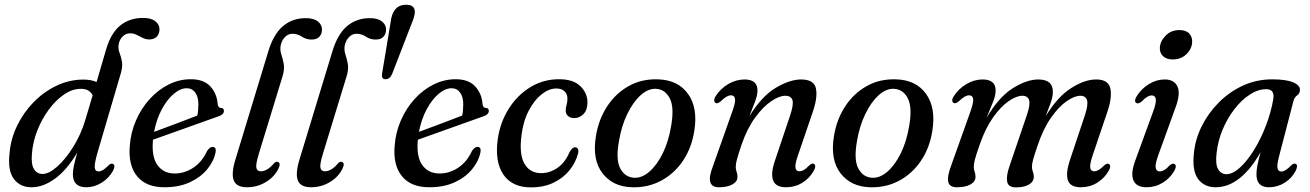

<svg xmlns="http://www.w3.org/2000/svg" viewBox="-20 -800 5664 830"><path d="M469 -62.5Q451 -30 419.5 -10.2Q388 9.5 353 9.5Q295 9.5 295 -47.5Q295 -62 299.2 -82.8Q303.5 -103.5 314 -140.5Q269.5 -65.5 218.2 -28Q167 9.5 116.5 9.5Q66.5 9.5 39.5 -27Q12.5 -63.5 21.5 -140Q27 -201.5 54.8 -258.2Q82.5 -315 126.5 -359.5Q170.5 -404 225.5 -430Q280.5 -456 340.5 -456Q374 -456 397.5 -445.5L439 -587.5Q459.5 -657 499.8 -689.8Q540 -722.5 598.5 -722.5Q634 -722.5 651.8 -708Q669.5 -693.5 669.5 -674Q669.5 -654 658 -641.8Q646.5 -629.5 625.5 -629.5Q610 -629.5 596.8 -636.2Q583.5 -643 570.5 -649.5Q557.5 -656 542.5 -656Q523 -656 509 -641.2Q495 -626.5 492.5 -605Q490.5 -588 496.8 -571.5Q503 -555 507 -534.5Q511 -514 502.5 -484L401 -138.5Q388.5 -94.5 389.5 -76.8Q390.5 -59 406.5 -59Q415 -59 425 -64.8Q435 -70.5 449 -85Q460.5 -96 468 -91.5Q480.5 -86 469 -62.5ZM118 -134.5Q114 -89.5 127 -68.8Q140 -48 164 -48Q191.5 -48 227.8 -80.2Q264 -112.5 297.2 -166Q330.5 -219.5 349.5 -284L380.5 -388Q373.5 -401.5 361.5 -408.8Q349.5 -416 329 -416Q292.5 -416 256.8 -391.5Q221 -367 190.8 -326Q160.5 -285 141 -235.2Q121.5 -185.5 118 -134.5Z M912 -141.5Q904 -102.5 875.5 -68Q847 -33.5 800.5 -12Q754 9.5 691 9.5Q611.5 9.5 572.8 -38Q534 -85.5 541 -168.5Q545 -227 567.8 -279.2Q590.5 -331.5 626.8 -371.5Q663 -411.5 708.8 -434.5Q754.5 -457.5 805 -457.5Q861 -457.5 889.5 -426.2Q918 -395 921 -349.5Q923 -334 934.5 -333.5Q947.5 -333.5 948 -321.5Q949 -305 923 -296.5Q901 -289 865.2 -276Q829.5 -263 788.5 -248.5Q747.5 -234 708.5 -220Q669.5 -206 641.5 -196Q641 -194 641 -192Q635 -121.5 661 -85.8Q687 -50 735.5 -50Q777 -50 815 -74.5Q853 -99 875.5 -148Q888.5 -166 900 -165Q916 -164 912 -141.5ZM787.5 -418.5Q759.5 -418.5 730.8 -394Q702 -369.5 679.2 -327Q656.5 -284.5 646 -230Q673.5 -240 707.5 -252.8Q741.5 -265.5 774.8 -278.2Q808 -291 833 -300.5Q837.5 -319.5 837.5 -348.5Q838 -379.5 824.5 -399Q811 -418.5 787.5 -418.5Z M1301.5 -721.5Q1337 -721.5 1354.5 -707Q1372 -692.5 1372 -673Q1372 -653 1360.5 -641Q1349 -629 1327 -629Q1303.5 -629 1285 -641.5Q1266.5 -654 1243.5 -654Q1224.5 -654 1210.2 -638Q1196 -622 1192.5 -599Q1190.5 -581 1196.8 -562.8Q1203 -544.5 1206.8 -522Q1210.5 -499.5 1201 -469L1098.5 -134Q1085 -89.5 1088.2 -74.5Q1091.5 -59.5 1107.5 -59.5Q1135.5 -59.5 1164.5 -94Q1173.5 -103 1181 -100Q1195 -95.5 1184 -72Q1168 -37 1130.5 -13.8Q1093 9.5 1048 9.5Q1002 9.5 990.5 -20.2Q979 -50 998 -111.5L1140.5 -580Q1163 -653.5 1203.8 -687.5Q1244.5 -721.5 1301.5 -721.5Z M1578.5 -721.5Q1614 -721.5 1631.5 -707Q1649 -692.5 1649 -673Q1649 -653 1637.5 -641Q1626 -629 1604 -629Q1580.5 -629 1562 -641.5Q1543.5 -654 1520.5 -654Q1501.5 -654 1487.2 -638Q1473 -622 1469.5 -599Q1467.5 -581 1473.8 -562.8Q1480 -544.5 1483.8 -522Q1487.5 -499.5 1478 -469L1375.5 -134Q1362 -89.5 1365.2 -74.5Q1368.5 -59.5 1384.5 -59.5Q1412.5 -59.5 1441.5 -94Q1450.5 -103 1458 -100Q1472 -95.5 1461 -72Q1445 -37 1407.5 -13.8Q1370 9.5 1325 9.5Q1279 9.5 1267.5 -20.2Q1256 -50 1275 -111.5L1417.5 -580Q1440 -653.5 1480.8 -687.5Q1521.5 -721.5 1578.5 -721.5Z M1646.5 -457.5Q1628.5 -457.5 1631.5 -480.5L1668.5 -703.5Q1677 -779.5 1736 -779.5Q1794 -779.5 1761.5 -703.5L1675 -480Q1665.5 -457.5 1646.5 -457.5Z M2057 -141.5Q2049 -102.5 2020.5 -68Q1992 -33.5 1945.5 -12Q1899 9.5 1836 9.5Q1756.5 9.5 1717.8 -38Q1679 -85.5 1686 -168.5Q1690 -227 1712.8 -279.2Q1735.5 -331.5 1771.8 -371.5Q1808 -411.5 1853.8 -434.5Q1899.5 -457.5 1950 -457.5Q2006 -457.5 2034.5 -426.2Q2063 -395 2066 -349.5Q2068 -334 2079.5 -333.5Q2092.5 -333.5 2093 -321.5Q2094 -305 2068 -296.5Q2046 -289 2010.2 -276Q1974.5 -263 1933.5 -248.5Q1892.5 -234 1853.5 -220Q1814.5 -206 1786.5 -196Q1786 -194 1786 -192Q1780 -121.5 1806 -85.8Q1832 -50 1880.5 -50Q1922 -50 1960 -74.5Q1998 -99 2020.5 -148Q2033.5 -166 2045 -165Q2061 -164 2057 -141.5ZM1932.5 -418.5Q1904.5 -418.5 1875.8 -394Q1847 -369.5 1824.2 -327Q1801.5 -284.5 1791 -230Q1818.5 -240 1852.5 -252.8Q1886.5 -265.5 1919.8 -278.2Q1953 -291 1978 -300.5Q1982.5 -319.5 1982.5 -348.5Q1983 -379.5 1969.5 -399Q1956 -418.5 1932.5 -418.5Z M2385 -417.5Q2353 -417.5 2321.2 -392.2Q2289.5 -367 2265.8 -321.8Q2242 -276.5 2234.5 -216Q2223.5 -133 2247.2 -92.2Q2271 -51.5 2319.5 -51.5Q2356.5 -51.5 2390 -74.5Q2423.5 -97.5 2443 -144.5Q2449 -153.5 2454.2 -158.5Q2459.5 -163.5 2466.5 -163.5Q2474 -163.5 2478.2 -155.8Q2482.5 -148 2478 -133.5Q2468 -96.5 2441.8 -63.8Q2415.5 -31 2373.5 -10.5Q2331.5 10 2275 10Q2193.5 10 2155.8 -45.8Q2118 -101.5 2132 -199.5Q2142 -270 2178.5 -328.8Q2215 -387.5 2271.5 -422.5Q2328 -457.5 2397 -457.5Q2459.5 -457.5 2490.2 -426.2Q2521 -395 2519.5 -354Q2518.5 -322.5 2501.5 -306Q2484.5 -289.5 2462.5 -289.5Q2445.5 -289.5 2435.2 -298.8Q2425 -308 2425.5 -323.5Q2426 -336 2429.5 -348Q2433 -360 2433 -374Q2433 -393 2420.5 -405.2Q2408 -417.5 2385 -417.5Z M2824.5 -457Q2911 -454.5 2954.2 -394.2Q2997.5 -334 2981.5 -235Q2970 -160.5 2932.2 -104.8Q2894.5 -49 2837.8 -18.8Q2781 11.5 2713 9.5Q2629.5 7.5 2584.5 -51Q2539.5 -109.5 2556 -211Q2567.5 -283 2604.2 -339.5Q2641 -396 2697.5 -427.8Q2754 -459.5 2824.5 -457ZM2722 -31.5Q2755 -30 2787.5 -58.2Q2820 -86.5 2845 -137.2Q2870 -188 2881 -254Q2895.5 -334.5 2875.8 -374Q2856 -413.5 2816.5 -416Q2782 -418 2749.2 -388.2Q2716.5 -358.5 2691.5 -306.8Q2666.5 -255 2656 -191.5Q2641 -109.5 2661.5 -71.5Q2682 -33.5 2722 -31.5Z M3074.5 -354.5Q3068 -357 3067.5 -365.2Q3067 -373.5 3073.5 -384Q3094.5 -417 3128.5 -436.8Q3162.5 -456.5 3198.5 -456.5Q3254.5 -456.5 3254.5 -409Q3254.5 -390 3244.8 -363Q3235 -336 3219.5 -297.5Q3273.5 -385 3334.2 -420.8Q3395 -456.5 3443 -456.5Q3499 -456.5 3507.2 -417.5Q3515.5 -378.5 3492.5 -313L3429 -127Q3416 -89.5 3418.8 -74.5Q3421.5 -59.5 3435.5 -59.5Q3444.5 -59.5 3454.2 -64.8Q3464 -70 3478.5 -85Q3490 -95.5 3497.5 -92Q3510.5 -86 3498 -62Q3479 -28.5 3447.8 -9.5Q3416.5 9.5 3378 9.5Q3333.5 9.5 3322.2 -20Q3311 -49.5 3329.5 -104L3395 -299Q3411.5 -347.5 3405.8 -366.8Q3400 -386 3374.5 -386Q3348.5 -386 3313.5 -362.2Q3278.5 -338.5 3244 -291.2Q3209.5 -244 3185.5 -174Q3170.5 -129.5 3165.5 -110.2Q3160.5 -91 3160.5 -79.5Q3160.5 -67.5 3164.2 -57.8Q3168 -48 3168 -35Q3168 -15 3146.2 -2.8Q3124.5 9.5 3087.5 9.5Q3027 9.5 3061 -79L3145 -316Q3160 -357 3157.5 -372.5Q3155 -388 3140 -388Q3131 -388 3120.5 -382Q3110 -376 3095 -361.5Q3082 -351 3074.5 -354.5Z M3853.5 -457Q3940 -454.5 3983.2 -394.2Q4026.5 -334 4010.5 -235Q3999 -160.5 3961.2 -104.8Q3923.5 -49 3866.8 -18.8Q3810 11.5 3742 9.5Q3658.5 7.5 3613.5 -51Q3568.5 -109.5 3585 -211Q3596.5 -283 3633.2 -339.5Q3670 -396 3726.5 -427.8Q3783 -459.5 3853.5 -457ZM3751 -31.5Q3784 -30 3816.5 -58.2Q3849 -86.5 3874 -137.2Q3899 -188 3910 -254Q3924.5 -334.5 3904.8 -374Q3885 -413.5 3845.5 -416Q3811 -418 3778.2 -388.2Q3745.5 -358.5 3720.5 -306.8Q3695.5 -255 3685 -191.5Q3670 -109.5 3690.5 -71.5Q3711 -33.5 3751 -31.5Z M4344 -82 4418.5 -301Q4434.5 -347.5 4428.8 -366.8Q4423 -386 4399.5 -386Q4374 -386 4340 -362.5Q4306 -339 4273 -292.5Q4240 -246 4216 -177Q4200 -132 4194.8 -111.8Q4189.5 -91.5 4189.5 -79Q4189.5 -67.5 4193.2 -57.8Q4197 -48 4197 -35.5Q4197 -15 4175.5 -2.8Q4154 9.5 4116.5 9.5Q4084.5 9.5 4079.2 -13.8Q4074 -37 4091.5 -83.5L4175 -317.5Q4189 -357 4186.8 -372.5Q4184.5 -388 4169.5 -388Q4160.5 -388 4149.8 -382Q4139 -376 4123.5 -361Q4111 -351 4103.5 -354.5Q4097 -357 4096.5 -365Q4096 -373 4102.5 -383Q4123.5 -416.5 4157.5 -436.5Q4191.5 -456.5 4227.5 -456.5Q4284 -456.5 4284 -409Q4284 -386.5 4272.2 -358Q4260.5 -329.5 4245 -291Q4298 -381 4358.5 -418.8Q4419 -456.5 4468.5 -456.5Q4532.5 -456.5 4531.5 -401Q4531 -381 4522.2 -356Q4513.5 -331 4500.5 -298Q4551.5 -381.5 4610.2 -419Q4669 -456.5 4718.5 -456.5Q4772.5 -456.5 4780.2 -416.2Q4788 -376 4766 -313.5L4704 -130Q4690.5 -90.5 4693 -75Q4695.5 -59.5 4710 -59.5Q4719 -59.5 4729 -65Q4739 -70.5 4753.5 -85Q4765.5 -95.5 4772.5 -91.5Q4786 -86 4773 -62Q4755 -30 4723.2 -10.2Q4691.5 9.5 4652.5 9.5Q4606 9.5 4596.2 -21.5Q4586.5 -52.5 4605 -107.5L4669.5 -300.5Q4685 -347 4679.2 -366.5Q4673.5 -386 4650 -386Q4625 -386 4591 -362.5Q4557 -339 4523.5 -291.2Q4490 -243.5 4465.5 -171Q4451 -129.5 4446 -110Q4441 -90.5 4441 -79.5Q4441 -67 4445 -57.5Q4449 -48 4449 -35.5Q4449 -14.5 4428 -2.2Q4407 10 4372 10Q4338 10 4333.8 -15.2Q4329.5 -40.5 4344 -82Z M5049.5 -543Q5022 -543 5007.2 -557.8Q4992.5 -572.5 4994 -594.5Q4995.5 -622 5019 -646Q5042.5 -670 5078.5 -670Q5107.5 -670 5121.2 -654.8Q5135 -639.5 5133.5 -617Q5132 -588.5 5108.8 -565.8Q5085.5 -543 5049.5 -543ZM4986.5 -127.5Q4973 -89.5 4976 -74.2Q4979 -59 4993.5 -59Q5002 -59 5012.2 -64.5Q5022.5 -70 5036.5 -85Q5048.5 -95.5 5056 -91.5Q5069.5 -85.5 5056.5 -61.5Q5038 -29.5 5006.2 -10Q4974.5 9.5 4936 9.5Q4892.5 9.5 4879.8 -20.2Q4867 -50 4887.5 -105.5L4964.5 -316.5Q4979 -355.5 4976.5 -371.5Q4974 -387.5 4959 -387.5Q4950 -387.5 4939.5 -381.5Q4929 -375.5 4914.5 -360.5Q4902 -350.5 4894 -354Q4880 -360 4893.5 -383.5Q4913.5 -416 4946.2 -436.2Q4979 -456.5 5015 -456.5Q5056 -456.5 5070 -426.2Q5084 -396 5062.5 -337.5Z M5509.5 -125Q5499.5 -87.5 5502.5 -73Q5505.5 -58.5 5519 -58.5Q5536.5 -58.5 5561.5 -85Q5573 -95.5 5580.5 -92Q5592.5 -87.5 5582 -63Q5565 -30 5533.8 -10.2Q5502.5 9.5 5465.5 9.5Q5411.5 9.5 5411.5 -46Q5411.5 -61.5 5415.2 -83Q5419 -104.5 5429.5 -142.5Q5388 -68.5 5338.8 -29.5Q5289.5 9.5 5235 9.5Q5186 9.5 5159.5 -26Q5133 -61.5 5141 -136.5Q5146.5 -197 5174.8 -254Q5203 -311 5248.8 -357Q5294.5 -403 5353.2 -430Q5412 -457 5479.5 -457Q5540.5 -457 5570.8 -443.8Q5601 -430.5 5599.5 -410.5Q5598.5 -395 5587.2 -387.5Q5576 -380 5571.5 -363.5ZM5239.5 -140.5Q5233 -90.5 5245.8 -68.8Q5258.5 -47 5281.5 -47Q5309 -47 5340.2 -75.5Q5371.5 -104 5400.8 -151.2Q5430 -198.5 5452.2 -256.2Q5474.5 -314 5484.5 -372.5Q5490.5 -414.5 5454 -414.5Q5418.5 -414.5 5382.8 -391.2Q5347 -368 5316.5 -328.5Q5286 -289 5265.5 -240.2Q5245 -191.5 5239.5 -140.5Z"/></svg>

Font: Fraunces 72pt S050
Style: Italic
Weight: 400
Italic angle: -16°
Version: Version 1.000; ttfautohint (v1.8.3)